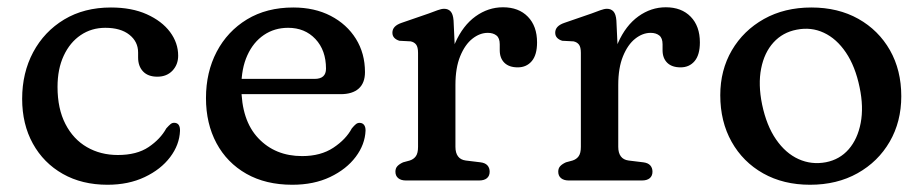

<svg xmlns="http://www.w3.org/2000/svg" viewBox="-20 -501 2564 533"><path d="M474.6 -346.4Q474.6 -321.7 458.8 -304.9Q442.9 -288.1 416.8 -288.1Q391 -288.1 377.2 -302.6Q363.4 -317.2 363.4 -341.3V-355.2Q363.4 -385.4 339.1 -404.6Q314.8 -423.8 272.4 -423.8Q233.9 -423.8 204 -403.5Q174 -383.2 156.9 -346.4Q139.7 -309.6 139.7 -259.7Q139.7 -199.2 161.6 -156.8Q183.4 -114.4 221.3 -92.6Q259.1 -70.7 307.2 -70.7Q359.8 -70.7 392.6 -92.8Q425.3 -114.9 441.7 -144.7Q448.9 -152.7 453.5 -156.5Q458.1 -160.3 463.9 -160.1Q472.1 -159.9 476.1 -154.2Q480 -148.4 479.7 -137.9Q478.2 -99.1 452.4 -64.9Q426.5 -30.6 381.6 -9.4Q336.7 11.9 278.4 11.9Q207.6 11.9 154.3 -18.3Q100.9 -48.6 71.2 -102.4Q41.5 -156.2 41.5 -226.6Q41.5 -298.7 72.1 -356.1Q102.8 -413.5 158.2 -446.9Q213.6 -480.2 288 -480.2Q345.7 -480.2 387.5 -461.4Q429.3 -442.6 452 -412.3Q474.6 -381.9 474.6 -346.4Z M993.2 -300.8Q993.2 -270.6 975.8 -255.1Q958.4 -239.6 925.6 -239.6H613.2V-282H853.4Q885 -282 885 -310.4Q885 -361.4 855.7 -392.6Q826.4 -423.8 779.8 -423.8Q742 -423.8 712.6 -403.9Q683.2 -384 666.6 -347.4Q650 -310.8 650 -260.4Q650 -167 697 -117.4Q743.9 -67.7 818.8 -67.7Q870.3 -67.7 905.4 -90.9Q940.4 -114.1 956.6 -144.5Q963.3 -152.7 968.2 -156.5Q973 -160.3 979 -159.9Q986.2 -159.7 990.5 -154.4Q994.8 -149 994.8 -138.7Q993.3 -99.9 967.5 -65.6Q941.7 -31.2 896.6 -9.7Q851.4 11.9 791.3 11.9Q717.7 11.9 663.9 -18.6Q610.1 -49.2 580.9 -103.6Q551.8 -158 551.8 -228.8Q551.8 -300.5 581.5 -357.3Q611.3 -414.1 665.7 -447.2Q720.2 -480.2 794.2 -480.2Q853.2 -480.2 898 -457Q942.8 -433.7 968 -393.3Q993.2 -352.8 993.2 -300.8Z M1222.2 -264Q1222.2 -333.3 1243.6 -381.8Q1265 -430.3 1300.2 -455.6Q1335.3 -480.8 1376.3 -480.8Q1419.9 -480.8 1445.4 -454.6Q1470.9 -428.4 1470.9 -383.2Q1470.9 -348.8 1456.3 -331.4Q1441.6 -314 1417.3 -314Q1393.3 -314 1380.3 -326.7Q1367.3 -339.5 1367.3 -361.6V-378Q1367.3 -395.3 1358.2 -402.5Q1349 -409.8 1334.2 -409.8Q1311.9 -409.8 1291.3 -393.5Q1270.7 -377.2 1257.5 -344.9Q1244.3 -312.7 1244.3 -265.2ZM1239.1 -444.2 1244.3 -332.4V-93.4Q1244.3 -76.5 1251.5 -66.9Q1258.6 -57.3 1272.9 -55.4L1313.9 -50.4Q1326.9 -48.8 1333.1 -41.9Q1339.3 -35 1339.3 -24.4Q1339.3 -12.8 1331.8 -6.4Q1324.2 0 1310.3 0H1106.7Q1093.3 0 1085.5 -6.4Q1077.7 -12.8 1077.7 -24.4Q1077.7 -34 1083.3 -39.9Q1088.9 -45.8 1099.1 -50.4L1117.5 -55.4Q1128.4 -58.9 1134.4 -67.3Q1140.5 -75.7 1140.5 -93.4V-354.2Q1140.5 -370.4 1135.1 -377.3Q1129.8 -384.2 1119.9 -386.2L1088.9 -387.8Q1080 -390.4 1074.6 -396Q1069.3 -401.6 1069.3 -410.2Q1069.3 -419.6 1075.6 -426.4Q1082 -433.2 1094.9 -437.6L1170.3 -463.6Q1183.6 -468.5 1194.6 -472.6Q1205.6 -476.6 1212.9 -476.6Q1224.3 -476.6 1231 -469.2Q1237.7 -461.8 1239.1 -444.2Z M1674.2 -264Q1674.2 -333.3 1695.6 -381.8Q1717 -430.3 1752.2 -455.6Q1787.3 -480.8 1828.3 -480.8Q1871.9 -480.8 1897.4 -454.6Q1922.9 -428.4 1922.9 -383.2Q1922.9 -348.8 1908.3 -331.4Q1893.6 -314 1869.3 -314Q1845.3 -314 1832.3 -326.7Q1819.3 -339.5 1819.3 -361.6V-378Q1819.3 -395.3 1810.2 -402.5Q1801 -409.8 1786.2 -409.8Q1763.9 -409.8 1743.3 -393.5Q1722.7 -377.2 1709.5 -344.9Q1696.3 -312.7 1696.3 -265.2ZM1691.1 -444.2 1696.3 -332.4V-93.4Q1696.3 -76.5 1703.5 -66.9Q1710.6 -57.3 1724.9 -55.4L1765.9 -50.4Q1778.9 -48.8 1785.1 -41.9Q1791.3 -35 1791.3 -24.4Q1791.3 -12.8 1783.8 -6.4Q1776.2 0 1762.3 0H1558.7Q1545.3 0 1537.5 -6.4Q1529.7 -12.8 1529.7 -24.4Q1529.7 -34 1535.3 -39.9Q1540.9 -45.8 1551.1 -50.4L1569.5 -55.4Q1580.4 -58.9 1586.4 -67.3Q1592.5 -75.7 1592.5 -93.4V-354.2Q1592.5 -370.4 1587.1 -377.3Q1581.8 -384.2 1571.9 -386.2L1540.9 -387.8Q1532 -390.4 1526.6 -396Q1521.3 -401.6 1521.3 -410.2Q1521.3 -419.6 1527.6 -426.4Q1534 -433.2 1546.9 -437.6L1622.3 -463.6Q1635.6 -468.5 1646.6 -472.6Q1657.6 -476.6 1664.9 -476.6Q1676.3 -476.6 1683 -469.2Q1689.7 -461.8 1691.1 -444.2Z M2232.5 -480.2Q2306.6 -480.2 2362.8 -448.7Q2418.9 -417.1 2450.5 -361.7Q2482 -306.2 2482 -233.9Q2482 -163.3 2449.9 -107.7Q2417.7 -52.1 2360.6 -20.1Q2303.5 11.9 2228.7 11.9Q2154.8 11.9 2098.6 -19.7Q2042.5 -51.3 2011 -107.4Q1979.5 -163.5 1979.5 -236.7Q1979.5 -306.2 2011.6 -361.3Q2043.8 -416.3 2100.8 -448.3Q2157.8 -480.2 2232.5 -480.2ZM2272.7 -50.6Q2311.2 -58.1 2336 -86.6Q2360.8 -115.1 2369.3 -159.6Q2377.8 -204 2366.3 -258.6Q2354.3 -316.8 2328.3 -355.2Q2302.3 -393.7 2267 -410.1Q2231.8 -426.6 2191.6 -418.6Q2152.9 -411.3 2127.3 -383.2Q2101.7 -355.1 2093 -310.9Q2084.2 -266.7 2095.6 -211Q2107.9 -152.2 2134.4 -113.9Q2160.9 -75.5 2196.9 -59.3Q2232.8 -43.1 2272.7 -50.6Z"/></svg>

Font: Fraunces SuperSoft 9pt
Style: Regular
Weight: 900
Version: Version 1.000;[b76b70a41]